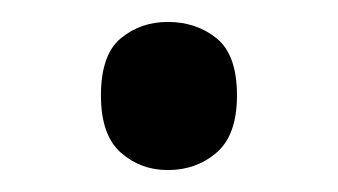

<svg xmlns="http://www.w3.org/2000/svg" viewBox="-20 -141 308 175"><path d="M72 -54Q72 -91 90 -106Q108 -121 133 -121Q159 -121 177.5 -106Q196 -91 196 -54Q196 -18 177.5 -2Q159 14 133 14Q108 14 90 -2Q72 -18 72 -54Z"/></svg>

Font: Noto Sans Kawi
Style: Regular
Weight: 400
Designer: Fadhl Haqq
Version: Version 1.000